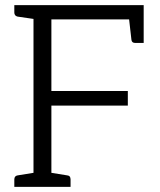

<svg xmlns="http://www.w3.org/2000/svg" viewBox="-20 -731 627 751"><path d="M542 -563H509Q495 -563 494 -576L485 -655H181V-375H480V-318H181V-55L243 -45Q256 -44 256 -29V0H36V-29Q36 -43 49 -45L111 -55V-657L49 -666Q36 -669 36 -682V-711H542Z"/></svg>

Font: Aleo Light
Style: Regular
Weight: 300
Designer: Alessio Laiso
Foundry: Alessio Laiso
Version: Version 2.000